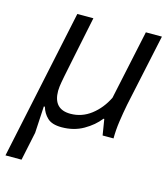

<svg xmlns="http://www.w3.org/2000/svg" viewBox="-120 -583 755 866"><g transform="rotate(15 257.5 -150.0)"><path d="M209 -500Q185 -383 171 -316Q157 -249 150 -213Q143 -177 141.5 -164Q140 -151 140 -143Q140 -57 220 -57Q273 -57 316 -90Q359 -123 385 -176L454 -500H529L457 -163Q449 -122 443 -80.5Q437 -39 437 0H386L374 -74H370Q343 -39 298.5 -13.5Q254 12 197 12Q152 12 130.5 -8.5Q109 -29 101 -58H96L89 67L61 200H-14L134 -500Z"/></g></svg>

Font: PT Sans
Style: Italic
Weight: 400
Italic angle: -12°
Designer: A.Korolkova, O.Umpeleva, V.Yefimov
Foundry: ParaType Ltd
Version: Version 2.003W OFL